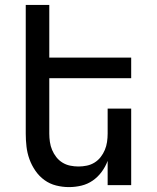

<svg xmlns="http://www.w3.org/2000/svg" viewBox="-20 -755 640 783"><path d="M261 8Q235 8 209 1.5Q183 -5 161.5 -20.5Q140 -36 124.5 -58.5Q109 -81 100 -106Q91 -131 88 -157.5Q85 -184 85 -210V-735H181V-520H515V-436H181V-210Q181 -193 183.5 -176Q186 -159 192.5 -143.5Q199 -128 209.5 -114.5Q220 -101 234.5 -92Q249 -83 266 -79.5Q283 -76 300 -76Q317 -76 334 -79.5Q351 -83 365.5 -92Q380 -101 390.5 -114.5Q401 -128 407.5 -143.5Q414 -159 416.5 -176Q419 -193 419 -210V-312H515V0H419V-99Q410 -75 394.5 -54Q379 -33 358 -18.5Q337 -4 312 2Q287 8 261 8Z"/></svg>

Font: Iosevka Medium Extended
Style: Regular
Weight: 500
Width: 7
Monospace: yes
Designer: Belleve Invis
Foundry: Belleve Invis
Version: Version 32.5.0; ttfautohint (v1.8.4)